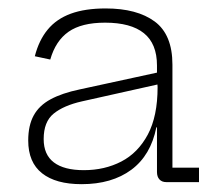

<svg xmlns="http://www.w3.org/2000/svg" viewBox="-20 -780 528 466"><path d="M383.5 -338Q373 -338 367 -344.5Q361 -351 361 -362.5V-512L363.5 -522L362.5 -568.5L361 -591V-621Q361 -674 329.2 -699.5Q297.5 -725 235 -725Q178 -725 146.5 -703Q115 -681 102 -635.5L64.5 -643.5Q74.5 -682.5 95.8 -708.2Q117 -734 151.8 -746.8Q186.5 -759.5 236.5 -759.5Q312.5 -759.5 355.5 -727.8Q398.5 -696 398.5 -623V-373H463V-338ZM178 -333Q115.5 -333 82 -359.5Q48.5 -386 48.5 -439Q48.5 -475.5 61.8 -499.8Q75 -524 102.8 -539Q130.5 -554 173.5 -563L371.5 -606V-577L179 -534Q134.5 -524 110.2 -504.2Q86 -484.5 86 -442.5Q86 -404.5 110.8 -385.8Q135.5 -367 183.5 -367Q234 -367 274.5 -388Q315 -409 338.8 -453.5Q362.5 -498 362.5 -568.5L372.5 -471H359.5Q346 -403 298.8 -368Q251.5 -333 178 -333Z"/></svg>

Font: Hepta Slab ExtraLight Light
Style: Regular
Weight: 300
Version: Version 1.100